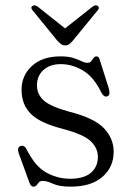

<svg xmlns="http://www.w3.org/2000/svg" viewBox="-20 -686 490 717"><path d="M206.5 -446.5Q166.5 -446.5 142.2 -424.5Q118 -402.5 118 -367.5Q118 -334 143.2 -311Q168.5 -288 240 -268.5Q332.5 -245 368.5 -206.8Q404.5 -168.5 404.5 -119.5Q404.5 -62 362.5 -25.5Q320.5 11 244 11Q201 11 178 0.2Q155 -10.5 139.5 -10.5Q130 -10.5 125.2 -5Q120.5 0.5 116.5 5.8Q112.5 11 104.5 11Q95.5 11 90 -3.5L50 -113.5Q42.5 -135 56.5 -140.5Q69.5 -145.5 78.5 -130Q111 -64.5 153 -41.5Q195 -18.5 241.5 -18.5Q293.5 -18.5 319.5 -40.8Q345.5 -63 345.5 -100.5Q345.5 -133 319 -158.5Q292.5 -184 215.5 -204.5Q129 -226.5 94.8 -261.2Q60.5 -296 60.5 -350.5Q60.5 -404.5 99.5 -440Q138.5 -475.5 206.5 -475.5Q235 -475.5 253.8 -469.5Q272.5 -463.5 284.5 -457.5Q296.5 -451.5 305.5 -451.5Q316 -451.5 320.8 -457.5Q325.5 -463.5 329.5 -469.5Q333.5 -475.5 340.5 -475.5Q349.5 -475.5 352.5 -462.5L385.5 -358.5Q389 -346.5 388.8 -337.8Q388.5 -329 380 -326Q367.5 -322 357 -343Q330.5 -398 290.5 -422.2Q250.5 -446.5 206.5 -446.5ZM251.5 -533.5Q244.5 -525.5 238.5 -521Q232.5 -516.5 223.5 -516.5Q215 -516.5 208.5 -521Q202 -525.5 194.5 -533.5L102.5 -646.5Q92.5 -657.5 101 -663.5Q109 -669.5 121 -661L223 -580L325.5 -661Q337.5 -670 345.5 -663.5Q353.5 -657 344 -646.5Z"/></svg>

Font: Fraunces 9pt Light
Style: Regular
Weight: 300
Version: Version 1.000;[0bf87f6ff]